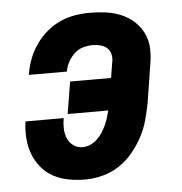

<svg xmlns="http://www.w3.org/2000/svg" viewBox="-44 -570 588 621"><g transform="rotate(-5 250.0 -260.0)"><path d="M208 8Q181 8 154.5 3Q128 -2 105.5 -14Q83 -26 66.5 -46Q50 -66 41 -90Q32 -114 30 -141Q28 -168 32 -196H156Q153 -179 153.5 -162Q154 -145 160 -130.5Q166 -116 179 -106.5Q192 -97 209 -97Q221 -97 233 -102Q245 -107 255 -116Q265 -125 272.5 -136.5Q280 -148 285.5 -159.5Q291 -171 295 -183.5Q299 -196 302 -208H170L187 -312H320L328 -361Q331 -374 328.5 -386.5Q326 -399 317.5 -407.5Q309 -416 296 -419.5Q283 -423 270 -423Q255 -423 239 -418.5Q223 -414 211 -403Q199 -392 191 -377.5Q183 -363 180 -348V-345H56L57 -351Q61 -375 70.5 -399Q80 -423 95 -444Q110 -465 130 -482Q150 -499 173.5 -509.5Q197 -520 221.5 -524Q246 -528 270 -528Q296 -528 322 -524.5Q348 -521 371.5 -511Q395 -501 413 -484.5Q431 -468 442 -445.5Q453 -423 454 -396.5Q455 -370 450 -343L431 -223Q426 -196 418.5 -168Q411 -140 397 -113.5Q383 -87 363.5 -63.5Q344 -40 319 -23.5Q294 -7 265 0.5Q236 8 208 8Z"/></g></svg>

Font: Iosevka Curly Extrabold
Style: Italic
Weight: 800
Italic angle: -9°
Monospace: yes
Designer: Belleve Invis
Foundry: Belleve Invis
Version: Version 22.1.2; ttfautohint (v1.8.4)